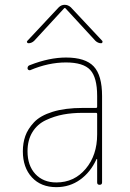

<svg xmlns="http://www.w3.org/2000/svg" viewBox="-20 -770 540 800"><path d="M325.2 -299.8Q281.2 -299.8 244.1 -293Q207 -286.1 171.4 -269.5Q135.7 -252.9 115.2 -219.7Q94.7 -186.5 94.7 -139.6Q94.7 -80.1 127.4 -44.9Q160.2 -9.8 214.8 -9.8Q289.1 -9.8 336.9 -66.4Q384.8 -123 384.8 -210V-294.9Q384.8 -299.8 379.9 -299.8ZM214.8 9.8Q150.4 9.8 112.8 -31.2Q75.2 -72.3 75.2 -139.6Q75.2 -173.8 85.4 -203.1Q95.7 -232.4 121.6 -260.3Q147.5 -288.1 199.2 -304.2Q251 -320.3 325.2 -320.3H379.9Q384.8 -320.3 384.8 -325.2V-370.1Q384.8 -447.3 356 -478.5Q327.1 -509.8 254.9 -509.8Q181.6 -509.8 105.5 -477.5Q101.6 -476.6 98.1 -479Q94.7 -481.4 94.7 -485.4Q94.7 -496.1 105.5 -499Q185.5 -530.3 254.9 -530.3Q335.9 -530.3 370.6 -493.2Q405.3 -456.1 405.3 -370.1V-9.8Q405.3 0 395 0Q384.8 0 384.8 -9.8V-106.4Q384.8 -107.4 383.8 -107.4Q381.8 -107.4 381.8 -106.4Q357.4 -52.7 314 -21.5Q270.5 9.8 214.8 9.8ZM98.6 -589.8Q94.7 -589.8 92.8 -593.3Q90.8 -596.7 93.8 -599.6L224.6 -739.3Q235.4 -750 249.5 -750Q263.7 -750 275.4 -739.3L406.2 -599.6Q408.2 -596.7 406.7 -593.3Q405.3 -589.8 401.4 -589.8Q388.7 -589.8 377.9 -599.6L252 -736.3H250H248L122.1 -599.6Q111.3 -589.8 98.6 -589.8Z"/></svg>

Font: Rounded-X Mgen+ 2m thin
Style: Regular
Weight: 100
Designer: [Source Han Sans]
Ryoko NISHIZUKA  (kana & ideographs); Paul D. Hunt (Latin, Greek & Cyrillic); Wenlong ZHANG  (bopomofo
Version: Version 1.059.20150602